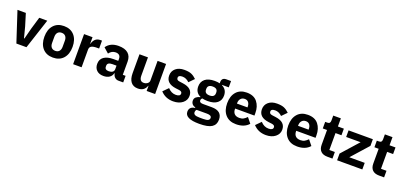

<svg xmlns="http://www.w3.org/2000/svg" viewBox="24 -1801 6591 3148"><g transform="rotate(20 3319.5 -227.5)"><path d="M181 0 9 -525H155L220 -313L269 -123H277L326 -313L389 -525H529L357 0Z M1000.5 -62Q935 12 820 12Q705 12 639.5 -62Q574 -136 574 -263Q574 -390 639.5 -463.5Q705 -537 820 -537Q935 -537 1000.5 -463.5Q1066 -390 1066 -263Q1066 -136 1000.5 -62ZM912 -209V-316Q912 -365 888 -392.5Q864 -420 820 -420Q776 -420 752 -392.5Q728 -365 728 -316V-209Q728 -160 752 -132.5Q776 -105 820 -105Q864 -105 888 -132.5Q912 -160 912 -209Z M1171 0V-525H1319V-411H1324Q1334 -460 1367.5 -492.5Q1401 -525 1458 -525H1484V-387H1447Q1380 -387 1349.5 -369Q1319 -351 1319 -307V0Z M1703 12Q1626 12 1583 -29.5Q1540 -71 1540 -141Q1540 -222 1599 -263.5Q1658 -305 1765 -305H1848V-338Q1848 -421 1761 -421Q1693 -421 1648 -359L1560 -437Q1628 -537 1772 -537Q1882 -537 1939 -488Q1996 -439 1996 -345V-115H2045V0H1963Q1927 0 1901 -21.5Q1875 -43 1866 -79L1863 -92H1857Q1845 -42 1804.5 -15Q1764 12 1703 12ZM1758 -91Q1798 -91 1823 -108Q1848 -125 1848 -159V-221H1776Q1689 -221 1689 -162V-147Q1689 -91 1758 -91Z M2302 12Q2222 12 2180 -41.5Q2138 -95 2138 -195V-525H2286V-208Q2286 -108 2361 -108Q2398 -108 2426 -128.5Q2454 -149 2454 -184V-525H2602V0H2454V-88H2449Q2415 12 2302 12Z M2918 12Q2782 12 2697 -82L2784 -170Q2844 -103 2923 -103Q3001 -103 3001 -153Q3001 -190 2948 -197L2891 -204Q2714 -226 2714 -366Q2714 -442 2769.5 -489.5Q2825 -537 2918 -537Q2996 -537 3042 -517.5Q3088 -498 3132 -455L3047 -368Q2993 -422 2926 -422Q2856 -422 2856 -378Q2856 -356 2868 -344.5Q2880 -333 2911 -329L2970 -321Q3143 -298 3143 -163Q3143 -87 3080.5 -37.5Q3018 12 2918 12Z M3446 212Q3197 212 3197 90Q3197 3 3295 -10V-21Q3259 -28 3239 -53Q3219 -78 3219 -113Q3219 -151 3247 -174Q3275 -197 3317 -206V-210Q3223 -253 3223 -360Q3223 -442 3280.5 -489.5Q3338 -537 3448 -537Q3500 -537 3537 -527V-547Q3537 -626 3616 -626H3699V-516H3583V-510Q3673 -467 3673 -360Q3673 -279 3616 -232.5Q3559 -186 3448 -186Q3397 -186 3355 -197Q3332 -182 3332 -155Q3332 -115 3395 -115H3547Q3730 -115 3730 38Q3730 125 3665 168.5Q3600 212 3446 212ZM3535 -355V-367Q3535 -439 3448 -439Q3361 -439 3361 -367V-355Q3361 -283 3448 -283Q3535 -283 3535 -355ZM3421 114H3481Q3540 114 3565.5 100.5Q3591 87 3591 58Q3591 11 3510 11H3330Q3311 30 3311 58Q3311 87 3336.5 100.5Q3362 114 3421 114Z M4015 12Q3896 12 3829.5 -62Q3763 -136 3763 -263Q3763 -389 3827.5 -463Q3892 -537 4009 -537Q4132 -537 4192.5 -461Q4253 -385 4253 -269V-225H3916V-217Q3916 -164 3945 -134Q3974 -104 4032 -104Q4074 -104 4102.5 -120Q4131 -136 4161 -167L4235 -75Q4159 12 4015 12ZM3916 -312H4100V-321Q4100 -370 4077.5 -399Q4055 -428 4012 -428Q3968 -428 3942 -398.5Q3916 -369 3916 -320Z M4536 12Q4400 12 4315 -82L4402 -170Q4462 -103 4541 -103Q4619 -103 4619 -153Q4619 -190 4566 -197L4509 -204Q4332 -226 4332 -366Q4332 -442 4387.5 -489.5Q4443 -537 4536 -537Q4614 -537 4660 -517.5Q4706 -498 4750 -455L4665 -368Q4611 -422 4544 -422Q4474 -422 4474 -378Q4474 -356 4486 -344.5Q4498 -333 4529 -329L4588 -321Q4761 -298 4761 -163Q4761 -87 4698.5 -37.5Q4636 12 4536 12Z M5081 12Q4962 12 4895.5 -62Q4829 -136 4829 -263Q4829 -389 4893.5 -463Q4958 -537 5075 -537Q5198 -537 5258.5 -461Q5319 -385 5319 -269V-225H4982V-217Q4982 -164 5011 -134Q5040 -104 5098 -104Q5140 -104 5168.5 -120Q5197 -136 5227 -167L5301 -75Q5225 12 5081 12ZM4982 -312H5166V-321Q5166 -370 5143.5 -399Q5121 -428 5078 -428Q5034 -428 5008 -398.5Q4982 -369 4982 -320Z M5608 0Q5532 0 5492 -39Q5452 -78 5452 -153V-410H5378V-525H5415Q5444 -525 5455.5 -539Q5467 -553 5467 -581V-667H5600V-525H5704V-410H5600V-115H5696V0Z M5777 0V-117L6038 -410H5786V-525H6210V-409L5948 -115H6217V0Z M6509 0Q6433 0 6393 -39Q6353 -78 6353 -153V-410H6279V-525H6316Q6345 -525 6356.5 -539Q6368 -553 6368 -581V-667H6501V-525H6605V-410H6501V-115H6597V0Z"/></g></svg>

Font: Anuphan
Style: Bold
Weight: 700
Designer: Mike Abbink, Paul van der Laan, Pieter van Rosmalen, Mint Tantisuwanna
Foundry: Bold Monday; Cadson Demak
Version: Version 3.002;hotconv 1.0.109;makeotfexe 2.5.65596